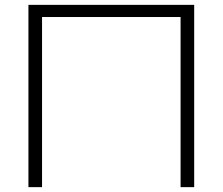

<svg xmlns="http://www.w3.org/2000/svg" viewBox="-20 -770 916 790"><path d="M779 -750V0H723V-700H153V0H97V-750Z"/></svg>

Font: Bounded
Style: Regular
Weight: 200
Designer: Vlad Churkin
Version: Version 1.0